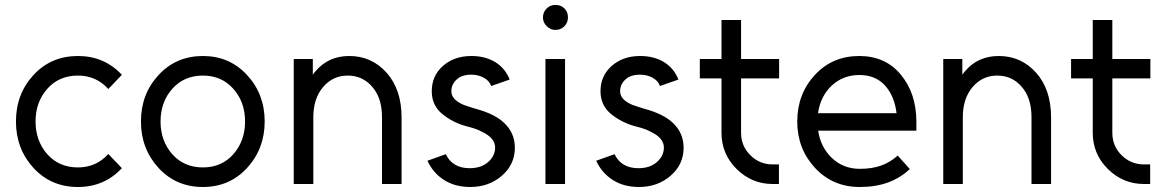

<svg xmlns="http://www.w3.org/2000/svg" viewBox="-20 -736 4653 768"><path d="M291.7 -512Q184.3 -512 114 -436Q43.8 -359.8 43.8 -250Q43.8 -141 114 -64.2Q184.3 12 291.7 12Q397.2 12 467.5 -63.3L413.3 -120Q364.7 -66.3 291.7 -66.3Q216.2 -66.3 169.2 -119.2Q122.2 -172.8 122.2 -250Q122.2 -328 169.2 -380.8Q216.2 -433.7 291.7 -433.7Q364.7 -433.7 413.3 -380L467.5 -436.7Q397.2 -512 291.7 -512Z M791.7 -433.7Q866.3 -433.7 913.3 -380.8Q960.3 -328 960.3 -250Q960.3 -172.8 913.3 -119.1Q866.3 -66.3 791.7 -66.3Q716.2 -66.3 669.2 -119.1Q622.2 -172.8 622.2 -250Q622.2 -328 669.2 -380.8Q716.2 -433.7 791.7 -433.7ZM791.7 -512Q684.3 -512 614.2 -435.8Q543.8 -359.9 543.8 -249.9Q543.8 -141 614.2 -64.2Q684.3 12 791.7 12Q898.2 12 968.3 -64.2Q1038.7 -141.1 1038.7 -250Q1038.7 -359.8 968.3 -435.8Q898.2 -512 791.7 -512Z M1586.3 0V-266Q1586.3 -377.3 1527.2 -444.3Q1467 -512 1377.2 -512Q1293.8 -512 1242.7 -451.7Q1240.2 -448.5 1236.9 -444.9Q1233.7 -441.3 1231.3 -437.2V-500H1155V0H1233.3V-267.3Q1233.3 -342.3 1272.8 -388.3Q1311.5 -433.7 1371.2 -433.7Q1430.7 -433.7 1469.3 -388.3Q1508 -344 1508 -267.3V0Z M2018.7 -417.8Q2001.3 -462.2 1962 -487Q1921.3 -512.2 1864.7 -512Q1796.7 -511.8 1751.8 -472.3Q1707 -432.7 1707 -370.8Q1707.2 -315.7 1747.3 -281.5Q1767.7 -264.3 1794.2 -250.7Q1820.7 -237 1852.2 -229.3Q1869.3 -225 1883.4 -219.9Q1897.5 -214.8 1909.3 -208.2Q1960.2 -183.8 1960.5 -146.3Q1960.7 -112.3 1932 -87.3Q1904.2 -63.2 1858.8 -63.2Q1789.8 -63.2 1763.2 -119.3L1689.7 -93Q1712.2 -44.3 1755.8 -16.3Q1799.5 11.8 1860.2 12Q1934.7 12 1985.8 -31.7Q2039.3 -76.7 2039.5 -144.8Q2039.5 -203.5 1997.2 -243.8Q1959.5 -280.3 1882.3 -301Q1868.7 -305.2 1856.3 -309.1Q1844 -313 1833 -317.2Q1785.8 -337.7 1785.5 -370.5Q1785.3 -398.7 1806.7 -418Q1827.2 -437.3 1865.2 -437.3Q1893.7 -437.3 1915.8 -424.8Q1938 -412.2 1944.7 -392Z M2161.8 0H2240.2V-500H2161.8ZM2251.8 -666.3Q2251.8 -688.2 2237.8 -702.3Q2223.7 -716.3 2201.8 -716.3Q2180.8 -716.3 2166.8 -702.3Q2151.8 -687.3 2151.8 -666.3Q2151.8 -646.2 2166.8 -631.3Q2181.7 -616.3 2201.8 -616.3Q2222.8 -616.3 2237.8 -631.3Q2251.8 -645.3 2251.8 -666.3Z M2693.7 -417.8Q2676.3 -462.2 2637 -487Q2596.3 -512.2 2539.7 -512Q2471.7 -511.8 2426.8 -472.3Q2382 -432.7 2382 -370.8Q2382.2 -315.7 2422.3 -281.5Q2442.7 -264.3 2469.2 -250.7Q2495.7 -237 2527.2 -229.3Q2544.3 -225 2558.4 -219.9Q2572.5 -214.8 2584.3 -208.2Q2635.2 -183.8 2635.5 -146.3Q2635.7 -112.3 2607 -87.3Q2579.2 -63.2 2533.8 -63.2Q2464.8 -63.2 2438.2 -119.3L2364.7 -93Q2387.2 -44.3 2430.8 -16.3Q2474.5 11.8 2535.2 12Q2609.7 12 2660.8 -31.7Q2714.3 -76.7 2714.5 -144.8Q2714.5 -203.5 2672.2 -243.8Q2634.5 -280.3 2557.3 -301Q2543.7 -305.2 2531.3 -309.1Q2519 -313 2508 -317.2Q2460.8 -337.7 2460.5 -370.5Q2460.3 -398.7 2481.7 -418Q2502.2 -437.3 2540.2 -437.3Q2568.7 -437.3 2590.8 -424.8Q2613 -412.2 2619.7 -392Z M2866 -656V-500H2779.3V-422.5H2866V-205Q2866 -120.5 2925.8 -60.7Q2986.6 0 3071 0H3095.7V-78.3H3071Q3018.1 -78.3 2980.8 -115.7Q2944.3 -152.1 2944.3 -205V-422.5H3096.5V-500H2944.3V-656Z M3645.5 -213.3V-249Q3645.5 -362.2 3583.2 -437.5Q3521.7 -512 3416.8 -512Q3309.5 -512 3239.3 -436Q3169 -359.8 3169 -250Q3169 -141.2 3240.2 -64.2Q3311.2 12 3419.2 12Q3481.8 12 3531.3 -5.8Q3580.8 -23.7 3619.2 -59.8L3570.8 -113.8Q3542.5 -87.7 3505.7 -74.2Q3468.8 -60.7 3419.2 -60.7Q3353.3 -60.7 3307.2 -104.3Q3262 -148.2 3252.8 -213.3ZM3417.5 -436Q3482 -436 3520 -394Q3557.7 -352.5 3566.2 -283.3H3252.2Q3261.3 -349.8 3306.3 -393Q3352.2 -436 3417.5 -436Z M4184.3 0V-266Q4184.3 -377.3 4125.2 -444.3Q4065 -512 3975.2 -512Q3891.8 -512 3840.7 -451.7Q3838.2 -448.5 3834.9 -444.9Q3831.7 -441.3 3829.3 -437.2V-500H3753V0H3831.3V-267.3Q3831.3 -342.3 3870.8 -388.3Q3909.5 -433.7 3969.2 -433.7Q4028.7 -433.7 4067.3 -388.3Q4106 -344 4106 -267.3V0Z M4351 -656V-500H4264.3V-422.5H4351V-205Q4351 -120.5 4410.8 -60.7Q4471.6 0 4556 0H4580.7V-78.3H4556Q4503.1 -78.3 4465.8 -115.7Q4429.3 -152.1 4429.3 -205V-422.5H4581.5V-500H4429.3V-656Z"/></svg>

Font: Unageo Variable
Style: Regular
Weight: 300
Designer: Richard Sepsi
Foundry: Richard Sepsi
Version: Version 2.200